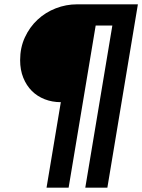

<svg xmlns="http://www.w3.org/2000/svg" viewBox="-20 -718 657 887"><path d="M261 -246Q221 -246 186.5 -259.5Q152 -273 127 -298Q102 -323 87.5 -359Q73 -395 73 -440Q73 -498 95 -545.5Q117 -593 153.5 -627Q190 -661 237.5 -679.5Q285 -698 336 -698H617L476 149H374L499 -600H422L297 149H195Z"/></svg>

Font: IBM Plex Mono SemiBold
Style: Italic
Weight: 600
Italic angle: -9°
Monospace: yes
Designer: Mike Abbink, Paul van der Laan, Pieter van Rosmalen
Foundry: Bold Monday
Version: Version 2.3